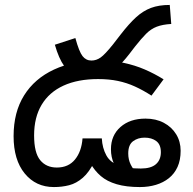

<svg xmlns="http://www.w3.org/2000/svg" viewBox="-20 -745 780 777"><path d="M344 -425Q315 -425 288.5 -436Q262 -447 240 -477.5Q218 -508 202 -564L285 -591Q300 -536 314 -518Q328 -500 350 -500Q370 -500 387.5 -512.5Q405 -525 437 -565L468 -605Q502 -649 530.5 -675Q559 -701 591 -713Q623 -725 667 -725L673 -648Q638 -646 614.5 -637Q591 -628 571.5 -608.5Q552 -589 526 -556L503 -526Q475 -490 450 -468Q425 -446 399.5 -435.5Q374 -425 344 -425ZM546 12Q491 12 452 0.5Q413 -11 388 -32.5Q363 -54 346 -84L362 -91Q341 -48 315 -25.5Q289 -3 260 4.5Q231 12 198 12Q125 12 80 -43Q35 -98 35 -194Q35 -291 77.5 -359Q120 -427 198.5 -463.5Q277 -500 383 -500Q436 -500 481 -490.5Q526 -481 565.5 -464Q605 -447 642 -424L593 -358Q559 -380 526 -395Q493 -410 457 -417.5Q421 -425 377 -425Q295 -425 237 -398.5Q179 -372 148.5 -321Q118 -270 118 -197Q118 -127 142.5 -97Q167 -67 210 -67Q257 -67 283.5 -99.5Q310 -132 314 -185H392Q394 -146 410.5 -116Q427 -86 463 -76Q480 -69 501.5 -66Q523 -63 550 -63Q591 -63 611 -80.5Q631 -98 631 -129Q631 -160 612.5 -174Q594 -188 565 -188Q538 -188 518.5 -173.5Q499 -159 499 -124Q499 -99 509 -79Q519 -59 533 -46L467 -35Q453 -57 441 -83Q429 -109 429 -141Q429 -197 467.5 -231Q506 -265 569 -265Q611 -265 643 -248Q675 -231 693 -201.5Q711 -172 711 -135Q711 -97 698.5 -69.5Q686 -42 663.5 -24Q641 -6 611 3Q581 12 546 12Z"/></svg>

Font: hextelugu15
Style: Book
Weight: 400
Designer: Jelle Bosma - Monotype Design Team
Foundry: Monotype Imaging Inc.
Version: Version 2.003